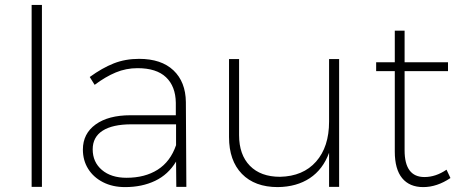

<svg xmlns="http://www.w3.org/2000/svg" viewBox="-20 -762 1880 783"><path d="M109 -742H151V0H109Z M699 0 698 -103Q666 -50 612.5 -24.5Q559 1 490 1Q439 1 400 -19Q361 -39 339.5 -73.5Q318 -108 318 -152Q318 -217 370 -254.5Q422 -292 512 -292H697V-343Q696 -410 657 -447Q618 -484 541 -484Q494 -484 452 -466.5Q410 -449 366 -416L346 -448Q397 -485 444 -503.5Q491 -522 547 -522Q638 -522 687.5 -475Q737 -428 738 -346L740 0ZM698 -170V-255H516Q439 -255 398.5 -229Q358 -203 358 -153Q358 -101 395.5 -69Q433 -37 496 -37Q571 -37 623 -70Q675 -103 698 -170Z M1363 -521V0H1322V-139Q1297 -71 1243.5 -35.5Q1190 0 1113 1Q1019 1 966.5 -53Q914 -107 914 -203V-521H955V-211Q955 -131 999 -86Q1043 -41 1122 -41Q1216 -43 1269 -103Q1322 -163 1322 -266V-521Z M1817 -36Q1762 1 1706 1Q1650 1 1620 -35.5Q1590 -72 1590 -144V-472H1514V-508H1590V-637H1630V-508H1807V-472H1630V-149Q1630 -40 1711 -40Q1757 -40 1801 -70Z"/></svg>

Font: TypoPRO Montserrat
Style: Regular
Weight: 275
Designer: Julieta Ulanovsky
Foundry: Julieta Ulanovsky
Version: Version 6.001